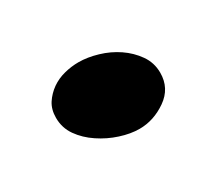

<svg xmlns="http://www.w3.org/2000/svg" viewBox="-44 -492 309 274"><g transform="rotate(-30 110.5 -355.0)"><path d="M191.4 -346.7Q191.4 -321.3 170.4 -306.6Q149.4 -292 126 -292Q111.3 -292 94.7 -297.4Q78.1 -302.7 63.5 -312.5Q48.8 -322.3 39.6 -335.4Q30.3 -348.6 30.3 -365.2Q30.3 -378.9 36.6 -388.7Q43 -398.4 52.7 -405.3Q62.5 -412.1 74.2 -415Q85.9 -418 97.7 -418Q112.3 -418 128.9 -413.1Q145.5 -408.2 159.2 -398.9Q172.9 -389.6 182.1 -376.5Q191.4 -363.3 191.4 -346.7Z"/></g></svg>

Font: Chewy
Style: Regular
Weight: 400
Designer: Squid
Foundry: Font Diner, Inc DBA Sideshow
Version: Version 1.000